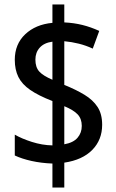

<svg xmlns="http://www.w3.org/2000/svg" viewBox="-20 -830 520 857"><path d="M214 -100Q164 -102 121 -111.5Q78 -121 46 -136V-229Q77 -211 122.5 -196.5Q168 -182 214 -181V-379Q152 -403 115 -428.5Q78 -454 62 -486.5Q46 -519 46 -563Q46 -633 92.5 -677Q139 -721 214 -728V-810H267V-730Q310 -728 348 -718.5Q386 -709 423 -692L394 -613Q364 -627 332 -635Q300 -643 267 -646V-451Q319 -430 357 -407Q395 -384 415.5 -352.5Q436 -321 436 -273Q436 -206 392 -161Q348 -116 267 -104V7H214ZM214 -644Q177 -639 157.5 -617.5Q138 -596 138 -564Q138 -530 155 -511Q172 -492 214 -474ZM267 -186Q307 -193 326 -215Q345 -237 345 -268Q345 -300 326.5 -319.5Q308 -339 267 -356Z"/></svg>

Font: Noto Sans Tamil UI Condensed Medium
Style: Regular
Weight: 500
Width: 3
Designer: Jelle Bosma - Monotype Design Team
Foundry: Monotype Imaging Inc.
Version: Version 2.004; ttfautohint (v1.8.4.7-5d5b)